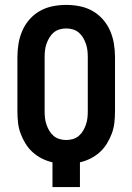

<svg xmlns="http://www.w3.org/2000/svg" viewBox="-20 -763 540 783"><path d="M194 0V-101Q172 -106 151 -116.5Q130 -127 113 -142.5Q96 -158 84 -177.5Q72 -197 64 -218.5Q56 -240 53.5 -263Q51 -286 51 -309V-530Q51 -558 55.5 -585Q60 -612 71 -637.5Q82 -663 100.5 -684Q119 -705 143 -718.5Q167 -732 194.5 -737.5Q222 -743 250 -743Q278 -743 305.5 -737.5Q333 -732 357 -718.5Q381 -705 399.5 -684Q418 -663 429 -637.5Q440 -612 444.5 -585Q449 -558 449 -530V-309Q449 -286 446.5 -263Q444 -240 436 -218.5Q428 -197 416 -177.5Q404 -158 387 -142.5Q370 -127 349 -116.5Q328 -106 306 -101V0ZM250 -192Q264 -192 277.5 -196Q291 -200 301.5 -209Q312 -218 319 -230Q326 -242 330.5 -255Q335 -268 336.5 -281.5Q338 -295 338 -309V-530Q338 -544 336.5 -557.5Q335 -571 330.5 -584Q326 -597 319 -609Q312 -621 301.5 -630Q291 -639 277.5 -643Q264 -647 250 -647Q236 -647 222.5 -643Q209 -639 198.5 -630Q188 -621 181 -609Q174 -597 169.5 -584Q165 -571 163.5 -557.5Q162 -544 162 -530V-309Q162 -295 163.5 -281.5Q165 -268 169.5 -255Q174 -242 181 -230Q188 -218 198.5 -209Q209 -200 222.5 -196Q236 -192 250 -192Z"/></svg>

Font: Iosevka Algr
Style: Bold
Weight: 700
Monospace: yes
Designer: Belleve Invis
Foundry: Belleve Invis
Version: Version 26.0.2; ttfautohint (v1.8.3)